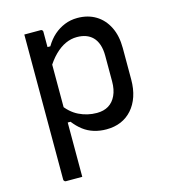

<svg xmlns="http://www.w3.org/2000/svg" viewBox="-110 -632 821 922"><g transform="rotate(-15 300.0 -171.5)"><path d="M93 -532Q108 -532 121 -532Q134 -532 147 -532Q160 -532 174 -532Q178 -532 180 -530.5Q182 -529 183.5 -527Q185 -525 185 -521Q185 -431 185 -341Q185 -251 185 -160.5Q185 -70 185 20Q185 110 185 200Q171 200 158 200Q145 200 132 200Q119 200 104 200Q101 200 98.5 198.5Q96 197 94.5 194.5Q93 192 93 189Q93 111 93 33.5Q93 -44 93 -121.5Q93 -199 93 -276.5Q93 -354 93 -431Q93 -457 93 -482Q93 -507 93 -532ZM359 -543Q411 -543 450 -519.5Q489 -496 511 -452Q533 -408 533 -347V-191Q533 -144 520.5 -107Q508 -70 484.5 -43.5Q461 -17 429 -3.5Q397 10 357 10Q324 10 295 1Q266 -8 242.5 -26Q219 -44 199 -70H171V-165Q202 -119 244 -98.5Q286 -78 333 -78Q367 -78 391 -92.5Q415 -107 428.5 -136Q442 -165 442 -205V-333Q442 -365 434 -388.5Q426 -412 411 -427Q397 -441 377.5 -448Q358 -455 333 -455Q304 -455 276.5 -442.5Q249 -430 222.5 -404Q196 -378 172 -337V-445H199Q218 -477 242 -498Q266 -519 295.5 -531Q325 -543 359 -543Z"/></g></svg>

Font: Recursive Monospace
Style: Regular
Weight: 400
Version: Version 1.047